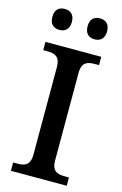

<svg xmlns="http://www.w3.org/2000/svg" viewBox="-136 -969 650 1027"><g transform="rotate(15 189.0 -455.5)"><path d="M285 -795C314 -795 339 -811 339 -853C339 -896 314 -911 285 -911C255 -911 231 -896 231 -853C231 -811 255 -795 285 -795ZM90 -795C119 -795 144 -811 144 -853C144 -896 119 -911 90 -911C60 -911 36 -896 36 -853C36 -811 60 -795 90 -795ZM35 0H344V-46H321C281 -46 249 -54 249 -115V-599C249 -660 281 -668 321 -668H344V-714H35V-668H57C97 -668 129 -660 129 -599V-115C129 -54 97 -46 57 -46H35Z"/></g></svg>

Font: Noto Naskh Arabic UI Medium
Style: Regular
Weight: 500
Designer: Monotype Design Team, David Williams, Mohamad Dakak and Nizar Qandah
Foundry: Monotype Imaging Inc.
Version: Version 2.014